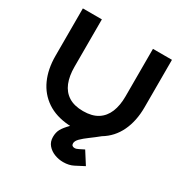

<svg xmlns="http://www.w3.org/2000/svg" viewBox="-201 -813 1144 1199"><g transform="rotate(30 371.0 -213.5)"><path d="M50.3 -317.7V-660H187.3V-317.7Q187.3 -252 206.5 -204.3Q225.7 -156.7 266.5 -130.8Q307.3 -105 371.3 -105Q435.7 -105 476.2 -130.8Q516.7 -156.7 536.2 -204.3Q555.7 -252 555.7 -317.7V-660H692.7V-317.7Q692.7 -219 657.2 -144.5Q621.7 -70 552.3 -28.3Q518.7 -1 487.8 21.5Q457 44 437.7 63.3Q418.3 82.7 418.3 100.3Q418.3 111 424.5 116.2Q430.7 121.3 441.3 121.3Q453.3 121.3 468.7 113L503.3 95.7L559.3 183.7L496.7 216.3Q465 233 422.7 233Q390.3 233 359.8 221.2Q329.3 209.3 309.5 186Q289.7 162.7 289.7 128.3Q289.7 95.3 302.7 71.7Q315.7 48 348.3 15Q343.3 15 338.3 14.7Q244 8 179.8 -35.2Q115.7 -78.3 83 -150.7Q50.3 -223 50.3 -317.7Z"/></g></svg>

Font: Nata Sans
Style: Regular
Weight: 400
Designer: Daniel Uzquiano Cruz
Version: Version 1.001